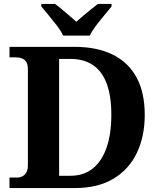

<svg xmlns="http://www.w3.org/2000/svg" viewBox="-20 -951 807 971"><path d="M28 0V-53H64Q81 -53 93.5 -59.5Q106 -66 113.5 -79.5Q121 -93 121 -115V-601Q121 -625 113 -637.5Q105 -650 91 -655.5Q77 -661 60 -661H28V-714H359Q469 -714 548.5 -675.5Q628 -637 670 -560.5Q712 -484 712 -370Q712 -261 672 -177.5Q632 -94 553.5 -47Q475 0 359 0ZM335 -62Q404 -62 450 -99.5Q496 -137 519.5 -206Q543 -275 543 -370Q543 -466 519.5 -528.5Q496 -591 450 -622Q404 -653 336 -653H279V-62ZM299 -771Q289 -794 268.5 -820.5Q248 -847 226.5 -873Q205 -899 189 -918V-931H258Q273 -921 292 -904.5Q311 -888 331 -871.5Q351 -855 366 -841Q381 -855 401 -871.5Q421 -888 441 -904.5Q461 -921 475 -931H544V-918Q529 -899 507 -873Q485 -847 465 -820.5Q445 -794 434 -771Z"/></svg>

Font: Noto Serif Hebrew
Style: Bold
Weight: 700
Version: Version 2.003